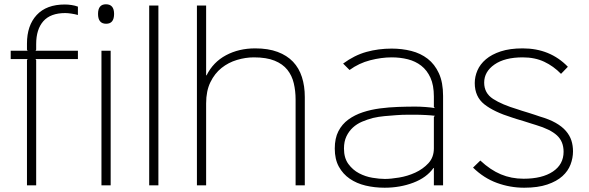

<svg xmlns="http://www.w3.org/2000/svg" viewBox="-20 -866 2752 897"><path d="M344 -590H146L149 -585V0H106V-585L109 -590H30V-629H109L106 -634V-662Q106 -747 151.5 -796Q197 -845 283 -845Q298 -845 314.5 -842.5Q331 -840 344 -835V-796Q330 -800 313 -802.5Q296 -805 285 -805Q216 -805 182.5 -767Q149 -729 149 -660V-634L146 -629H344Z M475 -846Q513 -846 513 -801Q513 -755 476 -755Q438 -755 438 -801Q438 -846 475 -846ZM497 0H454V-629H497Z M720 0H677V-840H720Z M1404 -413V0H1361V-401Q1361 -441 1352.5 -477Q1344 -513 1322.5 -540Q1301 -567 1263 -582.5Q1225 -598 1166 -598Q1127 -598 1087 -586Q1047 -574 1015 -548.5Q983 -523 963 -482Q943 -441 943 -383V0H900V-840H943V-514H945Q976 -576 1036 -608Q1096 -640 1172 -640Q1233 -640 1277 -623.5Q1321 -607 1349 -577.5Q1377 -548 1390.5 -506Q1404 -464 1404 -413Z M2050 -418V0H2007V-81H2005Q1973 -36 1911 -12.5Q1849 11 1777 11Q1730 11 1688 1Q1646 -9 1614 -31Q1582 -53 1563 -87.5Q1544 -122 1544 -172Q1544 -220 1561 -253Q1578 -286 1607.5 -307.5Q1637 -329 1675 -341.5Q1713 -354 1755 -359.5Q1797 -365 1840 -366.5Q1883 -368 1921 -368Q1942 -368 1968.5 -366Q1995 -364 2012 -361L2007 -366V-415Q2007 -468 1991 -503Q1975 -538 1948 -559Q1921 -580 1885.5 -589Q1850 -598 1810 -598Q1762 -598 1709.5 -584.5Q1657 -571 1613 -539L1583 -569Q1636 -608 1692 -623.5Q1748 -639 1810 -639Q1858 -639 1901.5 -628Q1945 -617 1978 -591.5Q2011 -566 2030.5 -523.5Q2050 -481 2050 -418ZM2012 -325Q2004 -326 1993.5 -327Q1983 -328 1971 -328.5Q1959 -329 1948 -329.5Q1937 -330 1929 -330Q1908 -330 1883 -330Q1858 -330 1832 -328Q1804 -326 1776.5 -323.5Q1749 -321 1723 -315Q1696 -308 1671.5 -297.5Q1647 -287 1628.5 -270Q1610 -253 1598.5 -229Q1587 -205 1587 -172Q1587 -128 1607.5 -100Q1628 -72 1657.5 -56.5Q1687 -41 1720 -35.5Q1753 -30 1778 -30Q1805 -30 1844.5 -36.5Q1884 -43 1920 -59.5Q1956 -76 1981.5 -103.5Q2007 -131 2007 -173V-320Z M2657 -159Q2657 -128 2645.5 -97.5Q2634 -67 2607.5 -43Q2581 -19 2537 -4Q2493 11 2429 11Q2363 11 2301.5 -11.5Q2240 -34 2190 -83L2224 -116Q2271 -72 2320 -51.5Q2369 -31 2426 -31Q2513 -31 2563 -64.5Q2613 -98 2613 -157Q2613 -205 2582 -233.5Q2551 -262 2484 -282Q2479 -283 2463 -288.5Q2447 -294 2428.5 -299.5Q2410 -305 2393.5 -310Q2377 -315 2372 -317Q2288 -343 2243 -378.5Q2198 -414 2198 -478Q2198 -508 2210.5 -537Q2223 -566 2250 -589Q2277 -612 2319.5 -626Q2362 -640 2422 -640Q2550 -640 2633 -554L2601 -521Q2566 -557 2522.5 -577.5Q2479 -598 2422 -598Q2338 -598 2290 -564.5Q2242 -531 2242 -480Q2242 -431 2283.5 -404Q2325 -377 2399 -355Q2404 -353 2418.5 -348.5Q2433 -344 2449.5 -339Q2466 -334 2480.5 -329Q2495 -324 2501 -322Q2546 -309 2576 -292Q2606 -275 2624 -254Q2642 -233 2649.5 -209.5Q2657 -186 2657 -159Z"/></svg>

Font: TypoPRO Sinkin Sans
Style: 200 X Light
Weight: 200
Designer: Keith Bates
Foundry: K-Type
Version: Sinkin Sans (version 1.0)  by Keith Bates   •   © 2014   www